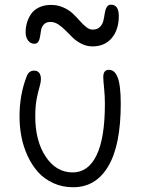

<svg xmlns="http://www.w3.org/2000/svg" viewBox="-20 -747 599 816"><path d="M126 -561Q109.9 -561 99.4 -574.7Q88.9 -588.4 88.9 -609.9Q88.9 -630.9 94.5 -650.1Q100.1 -669.4 111.8 -687Q123.5 -704.6 145.5 -715.3Q167.5 -726.1 196.8 -726.1Q225.1 -726.1 249.3 -715.3Q273.4 -704.6 289.6 -689.2Q305.7 -673.8 319.3 -658.2Q333 -642.6 346.7 -631.8Q360.4 -621.1 373 -621.1Q393.1 -621.1 404.3 -632.1Q415.5 -643.1 419.2 -658.4Q422.9 -673.8 425 -689.5Q427.2 -705.1 433.3 -716.1Q439.5 -727.1 451.2 -727.1Q484.9 -727.1 484.9 -679.2Q484.9 -621.1 455.1 -585.4Q425.3 -549.8 373 -549.8Q349.1 -549.8 327.4 -560.5Q305.7 -571.3 289.8 -586.4Q273.9 -601.6 259.3 -616.9Q244.6 -632.3 228 -643.1Q211.4 -653.8 194.8 -653.8Q177.2 -653.8 167.5 -644.3Q157.7 -634.8 155 -621.1Q152.3 -607.4 150.6 -593.8Q148.9 -580.1 143.3 -570.6Q137.7 -561 126 -561ZM291 48.8Q244.6 48.8 206.1 31Q167.5 13.2 141.4 -16.1Q115.2 -45.4 97.2 -84.7Q79.1 -124 71 -166Q63 -208 63 -252Q63 -343.8 92.8 -420.9Q101.6 -446.8 125 -446.8Q139.2 -446.8 146.5 -437.5Q153.8 -428.2 153.8 -412.1Q153.8 -396 147.7 -376.2Q141.6 -356.4 135.7 -325.9Q129.9 -295.4 129.9 -252Q129.9 -147.9 174.3 -81.1Q218.8 -14.2 289.1 -14.2Q355 -14.2 390.4 -87.2Q425.8 -160.2 425.8 -305.2Q425.8 -338.9 422.4 -372.6Q418.9 -406.2 418.9 -418.9Q418.9 -450.2 441.9 -450.2Q454.1 -450.2 462.9 -443.6Q471.7 -437 478.8 -421.1Q485.8 -405.3 489.5 -376.5Q493.2 -347.7 493.2 -306.2Q493.2 -129.9 440.2 -40.5Q387.2 48.8 291 48.8Z"/></svg>

Font: Shantell Sans Bouncy
Style: Regular
Weight: 300
Designer: Stephen Nixon, Anya Danilova, Shantell Martin
Foundry: Arrow Type
Version: Version 1.006;[9816181b4]